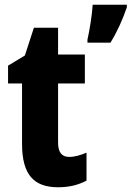

<svg xmlns="http://www.w3.org/2000/svg" viewBox="-20 -780 555 810"><path d="M515 -749V-760H371C369 -720 357 -647 349 -613V-600H446C475 -647 498 -699 515 -749ZM272 -118C240 -118 225 -138 225 -179V-428H338V-550H225V-663H123L85 -546L14 -503V-428H73V-173C73 -43 123 10 225 10C273 10 311 0 345 -18V-136C319 -125 295 -118 272 -118Z"/></svg>

Font: Noto Sans Georgian Condensed ExtraBold
Style: Regular
Weight: 800
Width: 3
Designer: Monotype Design Team, Akaki Razmadze
Foundry: Google LLC
Version: Version 2.005